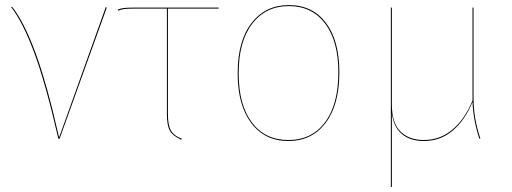

<svg xmlns="http://www.w3.org/2000/svg" viewBox="-20 -547 2018 757"><path d="M213 -5 397 -519 401 -517 215 0H210Q160 -218 115 -339Q70 -460 24 -519L28 -520Q74 -462 119 -341.5Q164 -221 213 -5Z M642 -513V-98Q642 -55 653.5 -33.5Q665 -12 697 0L695 4Q661 -11 649.5 -32Q638 -53 638 -98V-513H507Q483 -513 470.5 -511.5Q458 -510 446 -505L444 -509Q456 -514 469 -515.5Q482 -517 506 -517H842V-513Z M1318 -262Q1318 -134 1264 -62.5Q1210 9 1117 9Q1024 9 970.5 -62Q917 -133 917 -258Q917 -386 972 -456.5Q1027 -527 1119 -527Q1212 -527 1265 -457Q1318 -387 1318 -262ZM921 -258Q921 -134 973 -64.5Q1025 5 1117 5Q1209 5 1261.5 -65Q1314 -135 1314 -262Q1314 -385 1262 -454Q1210 -523 1119 -523Q1028 -523 974.5 -453.5Q921 -384 921 -258Z M1870 0Q1846 -71 1843 -145Q1814 -74 1765.5 -32.5Q1717 9 1651 9Q1597 9 1564.5 -18.5Q1532 -46 1525 -100V58V190H1521V-517H1525V-135Q1525 -62 1559 -28.5Q1593 5 1651 5Q1716 5 1765 -37Q1814 -79 1843 -151V-152V-517H1847V-161Q1847 -80 1874 -1Z"/></svg>

Font: FiraGO Four
Style: Regular
Weight: 100
Designer: bBox Type
Foundry: bBox Type GmbH
Version: Version 1.001